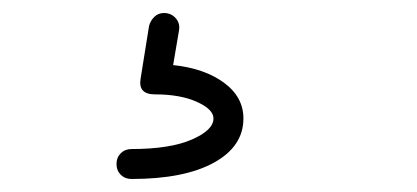

<svg xmlns="http://www.w3.org/2000/svg" viewBox="-20 -55 640 295"><path d="M182 220Q172 220 165.5 213.5Q159 207 159 197Q159 187 165.5 180.5Q172 174 182 174Q241 174 274.5 159.5Q308 145 308 127Q308 113 282.5 101.5Q257 90 218 90Q192 90 196 66L209 -15Q211 -23 217 -29Q223 -35 232 -35Q243 -35 250 -27Q257 -19 255 -8L246 45Q294 50 324 72Q354 94 354 127Q354 170 308.5 195Q263 220 182 220Z"/></svg>

Font: Zen Kurenaido
Style: Regular
Weight: 400
Designer: Yoshimichi Ohira
Foundry: Positype
Version: Version 1.001